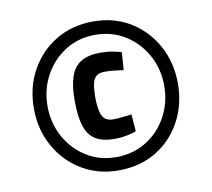

<svg xmlns="http://www.w3.org/2000/svg" viewBox="-66 -786 777 704"><g transform="rotate(-10 322.0 -434.0)"><path d="M321.1 -157.1Q245 -157.1 184.5 -193.8Q124 -230.6 89.1 -293.6Q54.2 -356.6 54.2 -434Q54.2 -513 88.8 -575.5Q123.3 -638 184.2 -674.7Q245 -711.3 322.4 -711.3Q402.6 -711.3 463 -673.4Q523.3 -635.5 556.8 -572.7Q590.3 -509.9 590.3 -434Q590.3 -356.6 556.5 -293.6Q522.7 -230.6 462.3 -193.8Q402 -157.1 321.1 -157.1ZM327.4 -273.5Q283.4 -273.5 256.8 -289.3Q230.1 -305.2 218.3 -341.3Q206.5 -377.3 206.5 -436.8Q206.5 -492.2 218.4 -526.7Q230.4 -561.2 257.3 -577.5Q284.3 -593.9 329.9 -593.9Q354 -593.9 375.7 -589.8Q397.3 -585.8 407.7 -581.9L402.9 -516Q391.2 -518 370.9 -520.2Q350.7 -522.4 333.7 -522.4Q312.5 -522.4 301.6 -513.2Q290.8 -504 286.9 -485.5Q283 -467 283 -436.8Q283 -390.4 293.4 -367.7Q303.9 -345 333.7 -345Q349.9 -345 370.4 -347.4Q390.8 -349.7 402.9 -351.1L407.7 -287.7Q397.2 -283.2 375.2 -278.4Q353.2 -273.5 327.4 -273.5ZM321.1 -206.6Q384.9 -206.6 434.1 -237.5Q483.4 -268.4 511.4 -320.1Q539.5 -371.9 539.5 -434Q539.5 -496.5 511.1 -548.2Q482.7 -600 433.5 -630.9Q384.2 -661.7 321.7 -661.7Q259.6 -661.7 210.7 -630.9Q161.8 -600 133.4 -548.2Q105 -496.5 105 -434Q105 -371.9 133.1 -320.1Q161.1 -268.4 210.1 -237.5Q259 -206.6 321.1 -206.6Z"/></g></svg>

Font: TitilliumWeb ExtraLight
Style: Regular
Weight: 400
Designer: Mohamed Gaber, Accademia di Belle Arti di Urbino and others
Foundry: Kief Type Foundry, Accademia di Belle Arti di Urbino and others
Version: Version 3.000; ttfautohint (v1.8.2)